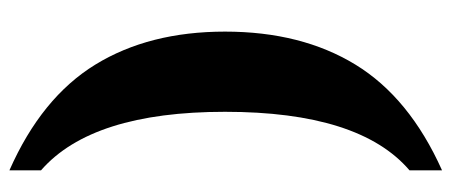

<svg xmlns="http://www.w3.org/2000/svg" viewBox="-295 -520 957 407"><g transform="rotate(-90 183.5 -316.5)"><path d="M26 73Q150 -33 150 -318Q150 -600 26 -708V-775Q180 -707 250 -593Q320 -479 320 -318Q320 -156 250 -41.5Q180 73 26 142Z"/></g></svg>

Font: Noto Serif CondBlack
Style: Regular
Weight: 900
Width: 3
Designer: Monotype Design Team
Foundry: Monotype Imaging Inc.
Version: Version 1.001